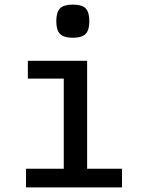

<svg xmlns="http://www.w3.org/2000/svg" viewBox="-20 -814 640 834"><path d="M101 -550H358.5V-81H510V0H93V-81H257V-472.5H101ZM224.5 -722Q224.5 -761.5 241 -777.8Q257.5 -794 296.5 -794Q335.5 -794 351.8 -777.8Q368 -761.5 368 -722Q368 -683 351.8 -666.5Q335.5 -650 296.5 -650Q257.5 -650 241 -666.5Q224.5 -683 224.5 -722Z"/></svg>

Font: JuliaMono Medium
Style: Regular
Weight: 500
Monospace: yes
Designer: cormullion
Foundry: corm
Version: Version 0.054; ttfautohint (v1.8.4)